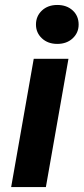

<svg xmlns="http://www.w3.org/2000/svg" viewBox="-20 -754 337 774"><path d="M25 0 116 -517H256L165 0ZM211 -577Q173 -577 149 -599.5Q125 -622 125 -655Q125 -689 149 -711.5Q173 -734 211 -734Q249 -734 273 -712Q297 -690 297 -655Q297 -622 273 -599.5Q249 -577 211 -577Z"/></svg>

Font: DM Sans 11pt ExtraBold
Style: Italic
Weight: 800
Italic angle: -10°
Version: Version 4.004;gftools[0.9.30]